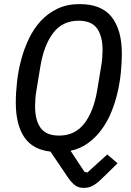

<svg xmlns="http://www.w3.org/2000/svg" viewBox="-20 -730 640 936"><path d="M388 186Q362 186 345 172.5Q328 159 314 139L226 9Q138 -1 97.5 -62.5Q57 -124 57 -230Q57 -277 63 -331Q69 -385 83 -438Q97 -491 120.5 -540.5Q144 -590 178.5 -627.5Q213 -665 260 -687.5Q307 -710 368 -710Q475 -710 524.5 -647Q574 -584 574 -468Q574 -424 569 -375Q564 -326 552.5 -277Q541 -228 522 -182Q503 -136 475 -98Q447 -60 409.5 -32.5Q372 -5 324 5L392 108L406 111L503 23L553 66L495 123Q478 140 464.5 152Q451 164 439 171.5Q427 179 415 182.5Q403 186 388 186ZM268 -69Q346 -69 391.5 -128.5Q437 -188 454 -291L473 -406Q477 -428 478.5 -448.5Q480 -469 480 -486Q480 -554 453 -591.5Q426 -629 363 -629Q285 -629 239.5 -569.5Q194 -510 177 -407L158 -292Q154 -270 152.5 -249.5Q151 -229 151 -212Q151 -144 178 -106.5Q205 -69 268 -69Z"/></svg>

Font: IBM Plex Mono Text
Style: Italic
Weight: 450
Italic angle: -9°
Monospace: yes
Designer: Mike Abbink, Paul van der Laan, Pieter van Rosmalen
Foundry: Bold Monday
Version: Version 2.1